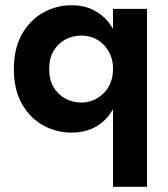

<svg xmlns="http://www.w3.org/2000/svg" viewBox="-20 -494 642 734"><path d="M412 -460H542V220H412V-76Q404 -63 396 -52Q370 -20 334.5 -3.5Q299 13 254 13Q196 13 145.5 -14.5Q95 -42 64 -96.5Q33 -151 33 -230Q33 -309 64 -363.5Q95 -418 145.5 -446Q196 -474 254 -474Q299 -474 334.5 -457Q370 -440 396 -408Q404 -397 412 -384ZM168 -230Q168 -189 185 -160.5Q202 -132 230 -117Q258 -102 292 -102Q313 -102 334 -110Q355 -118 373 -134.5Q391 -151 401.5 -175Q412 -199 412 -231Q412 -262 401.5 -285.5Q391 -309 373 -326Q355 -343 334 -350.5Q313 -358 292 -358Q258 -358 230 -343Q202 -328 185 -299.5Q168 -271 168 -230Z"/></svg>

Font: Venryn Sans SemiBold
Style: Regular
Weight: 600
Designer: Owen Earl, indestructible type* (font) & Cristiano Sobral (main changes)
Version: Version 3.60;October 28, 2020;FontCreator 13.0.0.2681 64-bit